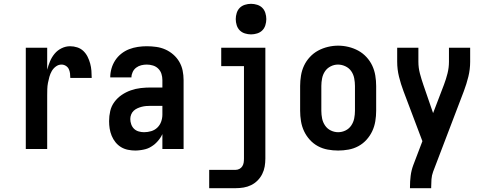

<svg xmlns="http://www.w3.org/2000/svg" viewBox="-20 -780 2540 1005"><path d="M115 0V-530H227V-415Q233 -438 242 -459.5Q251 -481 266 -499Q281 -517 302.5 -527.5Q324 -538 347 -538Q366 -538 384.5 -532Q403 -526 416.5 -513Q430 -500 438.5 -483Q447 -466 452 -447.5Q457 -429 458.5 -410Q460 -391 460 -372H348Q348 -384 346.5 -396Q345 -408 340 -418.5Q335 -429 324.5 -435.5Q314 -442 302 -442Q286 -442 272.5 -432Q259 -422 251 -408Q243 -394 238.5 -378Q234 -362 231 -346Q228 -330 227.5 -313.5Q227 -297 227 -281V0Z M689 8Q669 8 649.5 4Q630 0 613.5 -10Q597 -20 584.5 -35.5Q572 -51 564.5 -69.5Q557 -88 554 -107Q551 -126 551 -146Q551 -173 557 -199Q563 -225 579 -246.5Q595 -268 617 -283Q639 -298 664.5 -307Q690 -316 716.5 -319Q743 -322 769 -322H830V-361Q830 -378 825 -393.5Q820 -409 808.5 -420.5Q797 -432 781 -437Q765 -442 748 -442Q734 -442 719.5 -438.5Q705 -435 693 -426Q681 -417 674.5 -403Q668 -389 668 -375H557Q557 -398 563.5 -421Q570 -444 583 -464Q596 -484 615 -499Q634 -514 656 -522.5Q678 -531 701.5 -534.5Q725 -538 748 -538Q773 -538 798 -534.5Q823 -531 845.5 -521Q868 -511 887 -494.5Q906 -478 918.5 -456.5Q931 -435 936 -410.5Q941 -386 941 -361V0H830V-78Q825 -68 823.5 -65.5Q822 -63 819 -58.5Q816 -54 812.5 -49.5Q809 -45 805.5 -41Q802 -37 798 -33Q794 -29 790 -25.5Q786 -22 781.5 -19Q777 -16 772.5 -13Q768 -10 763 -7.5Q758 -5 753 -3Q748 -1 742.5 0.5Q737 2 732 3Q727 4 721.5 5Q716 6 710.5 6.5Q705 7 699.5 7.5Q694 8 689 8ZM734 -88Q753 -88 771.5 -93.5Q790 -99 803.5 -112Q817 -125 823.5 -143Q830 -161 830 -180V-226H769Q757 -226 745 -225Q733 -224 721.5 -221Q710 -218 699 -213Q688 -208 679.5 -200Q671 -192 666.5 -180.5Q662 -169 662 -157Q662 -143 667 -129Q672 -115 682 -105.5Q692 -96 706 -92Q720 -88 734 -88Z M1075 205V109H1214Q1224 109 1233.5 104Q1243 99 1248.5 90Q1254 81 1255.5 71Q1257 61 1257 50V-434H1138V-530H1369V50Q1369 71 1365.5 91.5Q1362 112 1352.5 131Q1343 150 1328 165Q1313 180 1294.5 189Q1276 198 1255.5 201.5Q1235 205 1214 205ZM1294 -600Q1278 -600 1262 -605Q1246 -610 1235 -621Q1224 -632 1219 -648Q1214 -664 1214 -680Q1214 -696 1219 -712Q1224 -728 1235 -739Q1246 -750 1262 -755Q1278 -760 1294 -760Q1310 -760 1326 -755Q1342 -750 1353 -739Q1364 -728 1369 -712Q1374 -696 1374 -680Q1374 -664 1369 -648Q1364 -632 1353 -621Q1342 -610 1326 -605Q1310 -600 1294 -600Z M1750 8Q1723 8 1695.5 3Q1668 -2 1644 -15Q1620 -28 1601.5 -48.5Q1583 -69 1571.5 -93.5Q1560 -118 1555.5 -145.5Q1551 -173 1551 -200V-330Q1551 -357 1555.5 -384.5Q1560 -412 1571.5 -436.5Q1583 -461 1602 -481.5Q1621 -502 1645 -515Q1669 -528 1696 -534.5Q1723 -541 1750 -541Q1777 -541 1804 -534.5Q1831 -528 1855 -515Q1879 -502 1898 -481.5Q1917 -461 1928.5 -436.5Q1940 -412 1944.5 -384.5Q1949 -357 1949 -330V-200Q1949 -173 1944.5 -145.5Q1940 -118 1928.5 -93.5Q1917 -69 1898.5 -48.5Q1880 -28 1856 -15Q1832 -2 1804.5 3Q1777 8 1750 8ZM1750 -88Q1770 -88 1788.5 -97Q1807 -106 1818.5 -123Q1830 -140 1834 -160Q1838 -180 1838 -200V-330Q1838 -350 1834 -370.5Q1830 -391 1818.5 -407.5Q1807 -424 1788 -433Q1769 -442 1749 -442Q1729 -442 1710.5 -432.5Q1692 -423 1681 -406.5Q1670 -390 1666 -370Q1662 -350 1662 -330V-200Q1662 -180 1666 -160Q1670 -140 1681.5 -123Q1693 -106 1711.5 -97Q1730 -88 1750 -88Z M2126 205V198Q2126 169 2129.5 140.5Q2133 112 2143 85L2191 -41L2092 -303Q2078 -340 2068.5 -378.5Q2059 -417 2059 -457V-530H2170V-457Q2170 -425 2178 -395Q2186 -365 2196 -336L2247 -188L2304 -337Q2315 -366 2322.5 -396Q2330 -426 2330 -457V-530H2441V-457Q2441 -417 2431.5 -378.5Q2422 -340 2408 -303L2247 119Q2240 138 2238.5 158Q2237 178 2237 198V205Z"/></svg>

Font: iosevka_custom_sans_ss08
Style: Bold
Weight: 700
Designer: Belleve Invis
Foundry: Belleve Invis
Version: Version 10.3.0; ttfautohint (v1.8.3)